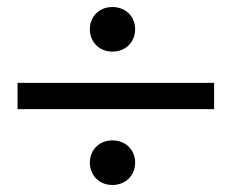

<svg xmlns="http://www.w3.org/2000/svg" viewBox="-20 -628 660 547"><path d="M30 -317H590V-392H30ZM300 -481C338 -481 365 -508 365 -545C365 -581 338 -608 300 -608C263 -608 236 -581 236 -545C236 -508 263 -481 300 -481ZM300 -101C338 -101 365 -128 365 -165C365 -201 338 -228 300 -228C263 -228 236 -201 236 -165C236 -128 263 -101 300 -101Z"/></svg>

Font: Bounded Light
Style: Regular
Weight: 300
Designer: Vlad Churkin
Version: Version 3.0